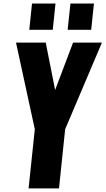

<svg xmlns="http://www.w3.org/2000/svg" viewBox="-20 -1046 586 1066"><path d="M355.5 -880.4 371.1 -1026.4H501.5L486.3 -880.4ZM142.6 -880.4 157.7 -1026.4H288.1L272.9 -880.4ZM138.7 0 173.3 -328.6 68.8 -809.6H233.9L286.1 -546.4L385.7 -809.6H545.9L341.8 -328.6L307.6 0Z"/></svg>

Font: Oswald
Style: Bold
Weight: 700
Designer: Vernon Adams
Foundry: Vernon Adams
Version: 3.0; ttfautohint (v0.94.23-7a4d-dirty) -l 8 -r 50 -G 200 -x 